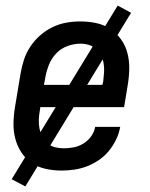

<svg xmlns="http://www.w3.org/2000/svg" viewBox="-20 -605 540 690"><path d="M202 8Q173 8 145 2Q117 -4 94.5 -19Q72 -34 57 -57Q42 -80 35 -106.5Q28 -133 28.5 -162Q29 -191 34 -221L54 -341Q58 -365 66 -390Q74 -415 89 -437.5Q104 -460 124.5 -478Q145 -496 169 -507.5Q193 -519 218 -523.5Q243 -528 268 -528Q298 -528 326 -522Q354 -516 376.5 -501Q399 -486 415 -463.5Q431 -441 438 -414Q445 -387 444.5 -358Q444 -329 439 -299L426 -220H125L123 -207Q120 -191 119.5 -174.5Q119 -158 122 -142.5Q125 -127 131.5 -113.5Q138 -100 150 -90Q162 -80 177.5 -76Q193 -72 209 -72Q227 -72 245 -75.5Q263 -79 279.5 -89Q296 -99 307.5 -115Q319 -131 322 -149H412Q408 -126 397.5 -104Q387 -82 371.5 -63Q356 -44 335.5 -30Q315 -16 293 -7.5Q271 1 247.5 4.5Q224 8 202 8ZM348 -300 351 -313Q353 -329 354 -345Q355 -361 352.5 -376.5Q350 -392 343.5 -405.5Q337 -419 325.5 -429Q314 -439 299.5 -443.5Q285 -448 269 -448Q246 -448 222.5 -439.5Q199 -431 182 -413Q165 -395 156 -372.5Q147 -350 143 -327L138 -300ZM71 65 22 39 403 -585 451 -559Z"/></svg>

Font: Iosevka Medium Oblique
Style: Regular
Weight: 500
Italic angle: -9°
Monospace: yes
Designer: Belleve Invis
Foundry: Belleve Invis
Version: Version 32.5.0; ttfautohint (v1.8.4)